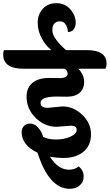

<svg xmlns="http://www.w3.org/2000/svg" viewBox="-103 -984 690 1207"><path d="M205 -494 271 -493Q322 -493 322 -521Q322 -540 304 -552H43Q-83 -552 -83 -642Q-83 -659 -78 -669H220Q185 -696 159.5 -743Q134 -790 134 -841.5Q134 -893 166 -928.5Q198 -964 251.5 -964Q305 -964 339 -925.5Q373 -887 373 -842Q373 -816 360.5 -799.5Q348 -783 324 -783Q322 -811 309.5 -830.5Q297 -850 274.5 -850Q252 -850 239 -836.5Q226 -823 226 -794Q226 -744 312 -669H441Q567 -669 567 -584Q567 -566 560 -552H389Q426 -514 426 -470Q426 -426 398 -401Q370 -376 317 -376L254 -377Q152 -377 152 -337Q152 -306 198 -306L289 -315Q359 -315 414 -262.5Q469 -210 469 -139.5Q469 -69 421.5 -30Q374 9 297 9Q254 9 211 1Q262 83 331 83Q367 83 392 62Q423 88 423 124.5Q423 161 397.5 182Q372 203 336 203Q205 203 133 -24Q33 -72 33 -154Q33 -176 47 -191.5Q61 -207 87.5 -207Q114 -207 136.5 -182Q159 -157 168 -124Q199 -107 249 -107Q299 -107 339 -124.5Q379 -142 379 -168Q379 -194 344 -194L253 -187Q177 -187 120.5 -243.5Q64 -300 64 -377Q64 -432 101 -463Q138 -494 205 -494Z"/></svg>

Font: Laila
Style: Bold
Weight: 700
Designer: Hitesh Malaviya
Foundry: Indian Type Foundry
Version: Version 1.302;PS 1.0;hotconv 1.0.78;makeotf.lib2.5.61930; tt